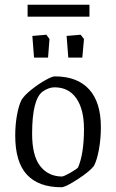

<svg xmlns="http://www.w3.org/2000/svg" viewBox="-20 -778 488 807"><path d="M44 -208Q44 -254 51.5 -295Q59 -336 71 -359Q84 -379 113 -402Q142 -425 170.5 -441Q199 -457 210 -457Q305 -457 354.5 -402.5Q404 -348 404 -244Q404 -195 396 -150.5Q388 -106 375 -81Q358 -58 306.5 -24.5Q255 9 238 9Q142 9 93 -44Q44 -97 44 -208ZM308 -74Q333 -132 333 -236Q333 -318 301 -364.5Q269 -411 209 -411Q185 -411 159 -393Q115 -360 115 -216Q115 -124 148.5 -80.5Q182 -37 240 -36Q250 -37 276 -52Q302 -67 308 -74ZM116 -627 175 -632 188 -614 182 -536H123ZM260 -627 319 -632 333 -614 326 -536H267ZM96 -758H356V-708H96Z"/></svg>

Font: Grenze Light
Style: Regular
Weight: 300
Designer: Renata Polastri
Foundry: Omnibus-Type
Version: Version 1.002; ttfautohint (v1.8)